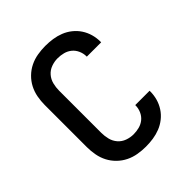

<svg xmlns="http://www.w3.org/2000/svg" viewBox="-206 -873 1012 1012"><g transform="rotate(-45 300.0 -367.5)"><path d="M297 8Q268 8 238.5 3Q209 -2 182.5 -15Q156 -28 134.5 -49Q113 -70 99.5 -96Q86 -122 80.5 -151.5Q75 -181 75 -210V-525Q75 -554 80.5 -583.5Q86 -613 99.5 -639Q113 -665 134.5 -686Q156 -707 182.5 -720Q209 -733 238.5 -738Q268 -743 297 -743Q325 -743 352 -739Q379 -735 404.5 -725Q430 -715 452 -697.5Q474 -680 489 -657Q504 -634 511.5 -607.5Q519 -581 519 -553V-548H412V-551Q412 -572 403 -592.5Q394 -613 377.5 -626.5Q361 -640 340 -645.5Q319 -651 297 -651Q273 -651 249.5 -642.5Q226 -634 210 -615.5Q194 -597 188 -573Q182 -549 182 -525V-210Q182 -186 188 -162Q194 -138 210 -119.5Q226 -101 249.5 -92.5Q273 -84 297 -84Q319 -84 340 -89.5Q361 -95 377.5 -108.5Q394 -122 403 -142.5Q412 -163 412 -184V-187H519V-182Q519 -154 511.5 -127.5Q504 -101 489 -78Q474 -55 452 -37.5Q430 -20 404.5 -10Q379 0 352 4Q325 8 297 8Z"/></g></svg>

Font: Iosevka Semibold Extended
Style: Regular
Weight: 600
Width: 7
Monospace: yes
Designer: Belleve Invis
Foundry: Belleve Invis
Version: Version 32.5.0; ttfautohint (v1.8.4)